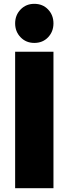

<svg xmlns="http://www.w3.org/2000/svg" viewBox="-20 -982 358 1002"><path d="M59 0V-712H259V0ZM159 -758Q116 -758 87.5 -787.5Q59 -817 59 -860Q59 -903 87.5 -932.5Q116 -962 159 -962Q203 -962 231 -932.5Q259 -903 259 -860Q259 -817 231 -787.5Q203 -758 159 -758Z"/></svg>

Font: Outfit Thin Black
Style: Regular
Weight: 900
Version: Version 1.100;gftools[0.9.27]